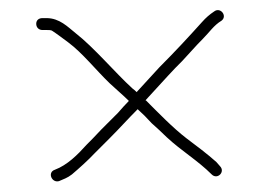

<svg xmlns="http://www.w3.org/2000/svg" viewBox="-20 -500 502 371"><path d="M62 -442H70C74 -442 77 -442 80 -441C88 -436 104 -424 112 -418C139 -398 166 -364 192 -339C208 -324 217 -317 229 -305C222 -298 215 -290 208 -282L176 -250C164 -237 154 -227 147 -220C130 -201 110 -181 86 -172C71 -167 80 -146 94 -150C103 -154 110 -156 119 -163C132 -174 151 -191 163 -204L192 -233C213 -254 226 -269 246 -289C255 -281 264 -272 273 -262C283 -253 293 -244 302 -235C331 -208 362 -190 389 -163C400 -152 416 -168 405 -179L398 -187C380 -203 360 -218 340 -233C314 -253 286 -282 262 -306H261L305 -354C314 -364 323 -373 332 -382C348 -399 357 -410 372 -425C385 -438 393 -451 408 -460C420 -469 406 -487 394 -478C385 -472 378 -466 370 -457C344 -428 317 -399 288 -370L244 -322C241 -325 239 -327 236 -329C202 -360 162 -408 126 -436C111 -448 95 -465 70 -465H62C55 -465 50 -461 50 -454C50 -447 55 -442 62 -442Z"/></svg>

Font: Electronic
Style: ExLt
Weight: 200
Version: Version 1.011